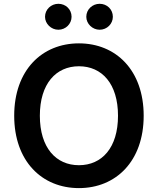

<svg xmlns="http://www.w3.org/2000/svg" viewBox="-20 -961 815 991"><path d="M721.6 -363.6C721.6 -598.7 578.1 -737.2 387.4 -737.2C196.4 -737.2 53.3 -598.7 53.3 -363.6C53.3 -128.9 196.4 9.9 387.4 9.9C578.1 9.9 721.6 -128.6 721.6 -363.6ZM185.7 -363.6C185.7 -529.1 269.2 -619 387.4 -619C506 -619 589.1 -529.1 589.1 -363.6C589.1 -198.2 506 -108.3 387.4 -108.3C269.2 -108.3 185.7 -198.2 185.7 -363.6ZM212.4 -874.3C212.4 -838.4 244 -807.5 281.2 -807.5C319.6 -807.5 349.4 -838.4 349.4 -874.3C349.4 -912.3 319.6 -941.4 281.2 -941.4C244 -941.4 212.4 -912.3 212.4 -874.3ZM425.4 -874.3C425.4 -838.4 457 -807.5 494.3 -807.5C532.7 -807.5 562.5 -838.4 562.5 -874.3C562.5 -912.3 532.7 -941.4 494.3 -941.4C457 -941.4 425.4 -912.3 425.4 -874.3Z"/></svg>

Font: Margiela Sans Semi Bold
Style: Regular
Weight: 600
Designer: Stefan Endress, Andreas Faust
Version: Version 1.100;FEAKit 1.0